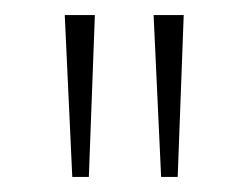

<svg xmlns="http://www.w3.org/2000/svg" viewBox="-20 -819 330 255"><path d="M184 -799 194 -584H216L224 -799ZM66 -799 76 -584H98L106 -799Z"/></svg>

Font: Noto Serif Sinhala ExtraCondensed Thin
Style: Regular
Weight: 100
Width: 2
Designer: Jelle Bosma - Monotype Design Team
Foundry: Monotype Imaging Inc.
Version: Version 2.007